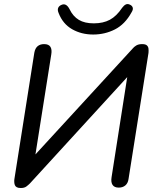

<svg xmlns="http://www.w3.org/2000/svg" viewBox="-20 -933 781 962"><path d="M84 9Q71 9 64 5Q57 1 54.5 -5.5Q52 -12 51.5 -20Q51 -28 52 -35L152 -669Q156 -691 168.5 -701.5Q181 -712 201 -712Q224 -712 232.5 -698.5Q241 -685 237 -661L152 -124L127 -126L644 -689Q651 -698 662.5 -705Q674 -712 692 -712Q709 -712 716 -705.5Q723 -699 724 -689Q725 -679 724 -668L624 -36Q621 -15 608 -4Q595 7 575 7Q553 7 544 -6.5Q535 -20 539 -45L623 -582L648 -580L130 -14Q122 -6 112 1.5Q102 9 84 9ZM447 -760Q388 -760 341.5 -786.5Q295 -813 274 -867Q267 -883 271.5 -893.5Q276 -904 289 -909Q301 -914 311 -908Q321 -902 329 -886Q346 -851 375 -833.5Q404 -816 450 -816Q497 -816 530.5 -834Q564 -852 592 -894Q601 -906 610 -910.5Q619 -915 630 -910Q642 -905 645 -895Q648 -885 639 -871Q606 -811 555.5 -785.5Q505 -760 447 -760Z"/></svg>

Font: Nunito Medium
Style: Italic
Weight: 500
Designer: Vernon Adams
Foundry: Vernon Adams
Version: Version 3.601